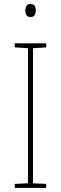

<svg xmlns="http://www.w3.org/2000/svg" viewBox="-20 -928 300 948"><path d="M208 0H53V-20L118 -23V-690L53 -694V-714H208V-694L143 -690V-23L208 -20ZM130 -908Q147 -908 152 -898Q157 -888 157 -876Q157 -863 151.5 -853.5Q146 -844 130 -844Q116 -844 110.5 -853.5Q105 -863 105 -876Q105 -888 110 -898Q115 -908 130 -908Z"/></svg>

Font: Noto Sans Lao Looped SemiCondensed Thin
Style: Regular
Weight: 100
Width: 4
Designer: Mark Frömberg, Ben Mitchell
Foundry: The Fontpad Ltd
Version: Version 1.002; ttfautohint (v1.8.4.7-5d5b)